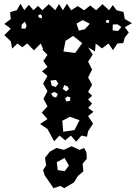

<svg xmlns="http://www.w3.org/2000/svg" viewBox="-20 -734 715 1011"><path d="M230 -55 191 -81 230 -107 200 -141 230 -174 209 -214 230 -254 207 -294 230 -334 201 -358 230 -382 208 -413 230 -445 203 -473 207 -477 194 -505 159 -469 123 -505 97 -485 72 -505 44 -478 37 -516 3 -549 37 -583 3 -608 37 -634 33 -670 68 -680 88 -714 108 -680 132 -709 156 -680 180 -703 203 -680 237 -712 271 -680 291 -713 311 -680 333 -714 355 -680 389 -702 423 -680 455 -705 486 -680 520 -712 554 -680 574 -707 594 -680 630 -671 637 -634 675 -612 637 -591 658 -563 637 -536 629 -507 598 -505 575 -470 551 -505 517 -479 484 -505 480 -463 444 -485 468 -447 444 -409 465 -368 444 -326 465 -288 444 -250 465 -230 444 -210 465 -188 444 -166 472 -145 444 -123 470 -83 444 -43 438 -14 409 -20 381 12 353 -20 323 5 293 -20 265 10ZM201 -652 191 -659 180 -651 186 -641 200 -637ZM555 -626 545 -630 536 -623 543 -613 554 -615ZM416 -628 383 -610 395 -573 427 -580 453 -609ZM111 -620 94 -604 93 -584 114 -583 120 -599ZM619 -592 599 -606 574 -605 573 -574 602 -571ZM413 -507 365 -545 325 -519 314 -463 376 -455ZM275 -313 246 -310 252 -283 274 -276 287 -294ZM336 -279 318 -286 311 -265 328 -253 343 -265ZM267 -250 249 -242 258 -226 275 -220 285 -239ZM350 -222 335 -226 323 -217 329 -200 349 -203ZM348 -119 308 -98 313 -40 372 -49 399 -101ZM215 189 207 161 223 137 217 97 242 65 277 45 316 55 357 36 399 55 423 45 435 68 437 102 415 128 419 168 389 194 370 226 338 245 318 257 298 245 262 257ZM320 98 279 120 284 162 321 167 343 138Z"/></svg>

Font: Rubik Gemstones
Style: Regular
Weight: 400
Designer: Hubert and Fischer, NaN
Foundry: Hubert and Fischer, NaN
Version: Version 2.200